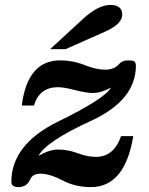

<svg xmlns="http://www.w3.org/2000/svg" viewBox="-20 -744 603 776"><path d="M347.2 12.2Q284.2 12.2 232.7 -14.9Q181.2 -42 143.1 -42Q111.8 -42 102.1 -19Q88.4 12.2 54.7 12.2Q25.9 12.2 25.9 -8.8Q25.9 -160.2 215.3 -252.9Q404.8 -345.7 428.7 -390.1Q389.2 -368.2 354.5 -368.2Q328.6 -368.2 283.2 -379.9Q237.8 -391.6 214.4 -391.6Q139.2 -391.6 117.2 -317.4H67.9Q91.3 -500 222.7 -500Q274.9 -500 321.5 -481.2Q368.2 -462.4 405.3 -462.4Q442.4 -462.4 462.4 -486.3Q474.6 -500 498 -500Q520.5 -500 524.9 -493.7Q529.3 -487.3 529.3 -479Q529.3 -338.9 347.9 -255.6Q166.5 -172.4 135.7 -114.3Q180.2 -139.6 214.8 -139.6Q253.9 -139.6 293.9 -124.8Q334 -109.9 367.7 -109.9Q440.4 -109.9 469.2 -193.8H518.6Q484.9 12.2 347.2 12.2ZM245.1 -545.4H182.6L316.4 -668.5Q377 -724.1 426.3 -724.1Q474.1 -724.1 474.1 -684.6Q474.1 -646.5 402.8 -615.2Z"/></svg>

Font: Munson
Style: Bold Italic
Weight: 700
Italic angle: -12°
Designer: Paul James MIller
Foundry: High-Logic / Made with FontCreator
Version: Version 2.10;May 5, 2019;FontCreator 11.5.0.2430 64-bit